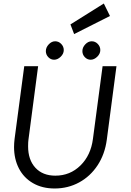

<svg xmlns="http://www.w3.org/2000/svg" viewBox="-20 -1063 746 1093"><path d="M60 -226Q60 -248 63 -272L118 -686H197L142 -268Q140 -255 140 -230Q140 -153 181.5 -108Q223 -63 295 -63Q379 -63 438 -121Q497 -179 509 -272L564 -686H643L588 -268Q577 -185 535.5 -122Q494 -59 430.5 -24.5Q367 10 291 10Q220 10 167.5 -20.5Q115 -51 87.5 -104.5Q60 -158 60 -226ZM241 -772Q241 -793 257.5 -810.5Q274 -828 294 -828Q314 -828 328.5 -813Q343 -798 343 -778Q343 -757 325.5 -740Q308 -723 288 -723Q269 -723 255 -737.5Q241 -752 241 -772ZM449 -772Q449 -793 465.5 -810.5Q482 -828 502 -828Q522 -828 536.5 -813Q551 -798 551 -778Q551 -757 533.5 -740Q516 -723 496 -723Q477 -723 463 -737.5Q449 -752 449 -772ZM381 -924 571 -1043 606 -972 402 -869Z"/></svg>

Font: Bellota Text
Style: Bold Italic
Weight: 700
Italic angle: -7.5°
Designer: Kemie Guaida
Foundry: Kemie Guaida
Version: Version 4.001